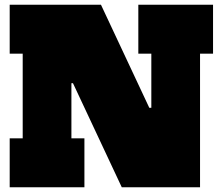

<svg xmlns="http://www.w3.org/2000/svg" viewBox="-20 -792 928 812"><path d="M495 0 133 -772H407L769 0ZM21 -565V-772H407L330 -440H282V-207H337V0H21V-207H76V-565ZM565 -565V-772H881V-565H826V0H657L578 -336H620V-565Z"/></svg>

Font: Hepta Slab Black
Style: Regular
Weight: 900
Designer: Michael LaGattuta
Foundry: Michael LaGattuta
Version: Version 1.102